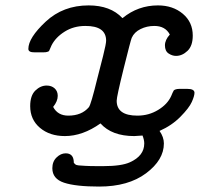

<svg xmlns="http://www.w3.org/2000/svg" viewBox="-20 -498 740 711"><path d="M85 -316.9Q85 -357.9 149.4 -418Q213.9 -478 308.1 -478Q389.2 -478 433.1 -431.2H434.1Q491.2 -478 564.9 -478Q620.1 -478 657 -447Q693.8 -416 693.8 -366.2Q693.8 -328.1 674.3 -309.6Q654.8 -291 631.8 -291Q617.7 -291 604.2 -300Q590.8 -309.1 590.8 -330.1Q590.8 -350.1 608.9 -370.1Q591.8 -402.3 550.8 -401.9Q523.9 -401.9 500.5 -390.4Q477.1 -378.9 467.8 -357.9Q463.9 -349.1 438 -244.6Q412.1 -140.1 412.1 -125Q412.1 -69.8 488.8 -69.8Q530.8 -69.8 565.4 -90.8Q600.1 -111.8 613.8 -142.1Q615.7 -147 618.9 -154.1Q622.1 -161.1 623.5 -163.1Q625 -165 630.6 -167Q636.2 -168.9 645 -168.9H673.8Q699.7 -168.9 700.2 -154.8Q700.2 -142.6 690.2 -120.4Q680.2 -98.1 648.2 -65.7Q616.2 -33.2 570.8 -13.2Q586.9 9.8 586.9 33.2Q586.9 94.2 521 143.6Q455.1 192.9 347.2 192.9Q260.3 192.9 217 178.5Q173.8 164.1 173.8 125Q173.8 100.1 189.5 85Q205.1 69.8 223.1 69.8Q250 69.8 252.9 97.2Q252.9 104 253.4 105Q253.9 106 258.1 109.9Q262.2 113.8 271 114.5Q279.8 115.2 296.4 116.2Q313 117.2 340.8 117.2H362.8Q429.7 117.2 460.9 103Q514.2 79.1 514.2 33.2Q514.2 20 507.8 3.9Q480 5.9 477.1 5.9Q394 5.9 352.1 -41Q286.1 5.9 220.2 5.9Q164.1 5.9 127.9 -24.7Q91.8 -55.2 91.8 -105Q91.8 -144 110.8 -162.6Q129.9 -181.2 152.8 -181.2Q170.9 -181.2 182.4 -170.7Q193.8 -160.2 193.8 -143.1Q193.8 -123 176.8 -102.1Q193.8 -69.8 232.9 -69.8Q282.7 -69.8 309.1 -101.1Q316.9 -110.8 339.8 -205.1Q353 -255.9 361.8 -291Q373 -335.9 373 -347.2Q373 -402.3 295.9 -401.9Q252.9 -401.9 219.5 -380.9Q186 -359.9 170.9 -330.1Q168 -324.2 165 -316.7Q162.1 -309.1 160.6 -308.1Q159.2 -307.1 154.5 -305.7Q149.9 -304.2 140.1 -304.2H108.9Q85 -303.7 85 -316.9Z"/></svg>

Font: CMU Concrete
Style: BoldItalic
Weight: 700
Italic angle: -14.04°
Version: Version 0.7.0